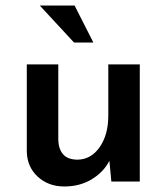

<svg xmlns="http://www.w3.org/2000/svg" viewBox="-20 -657 603 695"><path d="M213 18Q155 18 116.5 -17.5Q78 -53 77 -109V-424H191V-150Q192 -118 208 -99Q224 -80 259 -79Q309 -79 340.5 -124Q372 -169 372 -238V-424H486V0H383L376 -75Q355 -34 312 -8Q269 18 213 18ZM124 -637H250L318 -503H248Z"/></svg>

Font: Reem Kufi Medium
Style: Regular
Weight: 500
Designer: Khaled Hosny
Version: Version 1.001